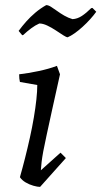

<svg xmlns="http://www.w3.org/2000/svg" viewBox="-20 -720 397 752"><path d="M126 -387 58 -399Q55 -411 55 -429Q90 -433 130.5 -441.5Q171 -450 203 -462L215 -429Q196 -345 183.5 -287Q171 -229 162.5 -190.5Q154 -152 149.5 -127.5Q145 -103 143 -86Q141 -69 140 -53L217 -122L238 -101L137 12Q127 12 111 7.5Q95 3 80.5 -5.5Q66 -14 58 -26Q68 -61 78 -100.5Q88 -140 97 -180.5Q106 -221 112.5 -259.5Q119 -298 122.5 -330.5Q126 -363 126 -387ZM245 -574Q240 -574 227.5 -582Q215 -590 198.5 -601Q182 -612 165 -620Q148 -628 134 -628Q118 -621 102 -609Q86 -597 71 -583L67 -582L53 -599Q67 -618 83 -636Q99 -654 118.5 -670.5Q138 -687 161 -700Q169 -700 179.5 -693.5Q190 -687 203 -677.5Q216 -668 231.5 -659Q247 -650 264 -645Q283 -646 300.5 -657.5Q318 -669 337 -688L342 -689L357 -674Q347 -660 333 -644.5Q319 -629 303 -614.5Q287 -600 272 -589.5Q257 -579 245 -574Z"/></svg>

Font: Labrada
Style: Italic
Weight: 400
Italic angle: -7°
Designer: Mercedes Jáuregui
Foundry: Omnibus-Type Team
Version: Version 1.000